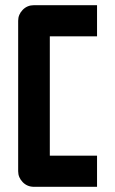

<svg xmlns="http://www.w3.org/2000/svg" viewBox="-20 -720 444 740"><path d="M111 0Q85 0 67.5 -18Q50 -36 50 -60V-640Q50 -664 67.5 -682Q85 -700 111 -700H354V-580H172V-120H354V0H111Z"/></svg>

Font: Tschichold
Style: Bold
Weight: 700
Designer: Peter Wiegel
Foundry: Peter Wiegel
Version: Version 1.000; ttfautohint (v1.3)